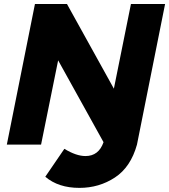

<svg xmlns="http://www.w3.org/2000/svg" viewBox="-20 -720 842 956"><path d="M375.5 215.5Q270.5 215.5 205.5 160L300.5 21Q359.5 57 405.5 57Q471.5 57 495.5 -12L269.5 -419.5L184.5 0H14L154 -700H313.5L547 -278.5L632 -700H802L662 0Q631 112 552.2 163.8Q473.5 215.5 375.5 215.5Z"/></svg>

Font: Argentum Sans
Style: Bold Italic
Weight: 700
Italic angle: -11°
Designer: Julieta Ulanovsky (font), Cristiano Sobral (main changes and remaster)
Foundry: Julieta Ulanovsky (font), Cristiano Sobral (main changes and remaster)
Version: Version 2.007;June 15, 2022;FontCreator 14.0.0.2814 64-bit; 